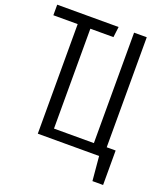

<svg xmlns="http://www.w3.org/2000/svg" viewBox="-152 -810 919 1058"><g transform="rotate(20 307.5 -281.5)"><path d="M142.6 0V-642.6H0V-704.6H360L352.3 -642.6H216.9V-56.9H450.8V-704.6H525.1V-59.5H577.4V142.6H514.9L502.1 0Z"/></g></svg>

Font: Fira Code Light
Style: Regular
Weight: 300
Monospace: yes
Designer: Carrois Corporate, Edenspiekermann AG, Nikita Prokopov
Foundry: Carrois Corporate, Edenspiekermann AG, Nikita Prokopov
Version: Version 6.000; ttfautohint (v1.8.2) -l 8 -r 50 -G 200 -x 14 